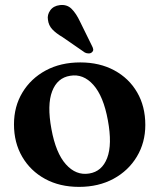

<svg xmlns="http://www.w3.org/2000/svg" viewBox="-20 -736 638 769"><path d="M301.5 -486Q379 -486 437.8 -454.2Q496.5 -422.5 529.2 -366.2Q562 -310 562 -235.5Q562 -165 528.2 -108.8Q494.5 -52.5 434.8 -20Q375 12.5 296.5 12.5Q219 12.5 160.5 -19.5Q102 -51.5 69 -108Q36 -164.5 36 -238Q36 -309.5 69.8 -365.5Q103.5 -421.5 163.2 -453.8Q223 -486 301.5 -486ZM337 -41Q388.5 -49 409.2 -103.2Q430 -157.5 412 -254.5Q394.5 -350.5 354 -396Q313.5 -441.5 261 -432.5Q209.5 -424.5 188.8 -370.2Q168 -316 186 -219Q203.5 -123 244 -77.8Q284.5 -32.5 337 -41ZM300.5 -649.5 348 -553Q352 -546 353.2 -539.2Q354.5 -532.5 348.5 -527Q343.5 -522 335.2 -522Q327 -522 320 -525.5L231 -587Q204.5 -602.5 189.5 -618.5Q174.5 -634.5 172 -657Q168.5 -676.5 181.2 -694.5Q194 -712.5 219.5 -715.5Q248 -719 266.5 -700.8Q285 -682.5 300.5 -649.5Z"/></svg>

Font: Fraunces 9pt SemiBold
Style: Regular
Weight: 600
Version: Version 1.000;[b76b70a41]